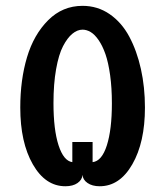

<svg xmlns="http://www.w3.org/2000/svg" viewBox="-20 -627 569 661"><path d="M205.1 14.2Q136.2 14.2 93 -61.3Q49.8 -136.7 49.8 -256.8Q49.8 -352.1 73 -429.9Q96.2 -507.8 145.8 -557.4Q195.3 -606.9 264.2 -606.9Q315.9 -606.9 357.4 -578.4Q398.9 -549.8 425 -501Q451.2 -452.1 465.1 -389.6Q479 -327.1 479 -256.8Q479 -136.7 435.5 -61.3Q392.1 14.2 323.2 14.2Q297.4 14.2 281.2 2.9Q265.1 -8.3 264.2 -24.9Q262.7 -7.8 246.8 3.2Q231 14.2 205.1 14.2ZM229 -68.8V-138.2H298.8V-68.8Q330.6 -72.3 347.9 -126.7Q365.2 -181.2 365.2 -271Q365.2 -324.7 359.1 -368.4Q353 -412.1 343 -440.7Q333 -469.2 319.6 -488.8Q306.2 -508.3 292.2 -516.6Q278.3 -524.9 264.2 -524.9Q246.1 -524.9 229 -510.7Q211.9 -496.6 197 -468Q182.1 -439.5 173.1 -388.7Q164.1 -337.9 164.1 -272Q164.1 -180.7 181.6 -126.7Q199.2 -72.8 229 -68.8Z"/></svg>

Font: El Messiri SemiBold
Style: Regular
Weight: 600
Designer: Mohamed Gaber
Foundry: Kief Type Foundry
Version: Version 2.007;PS 002.007;hotconv 1.0.88;makeotf.lib2.5.64775